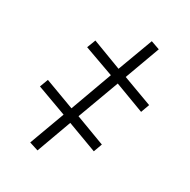

<svg xmlns="http://www.w3.org/2000/svg" viewBox="-114 -736 834 844"><g transform="rotate(20 303.0 -314.5)"><path d="M456 -626 497 -603 402 -439 541 -358 518 -318 379 -400 266 -206 405 -124 382 -84 242 -166 148 -3 106 -25 202 -190 62 -271 85 -310 225 -228 338 -424 198 -504 222 -544 360 -462Z"/></g></svg>

Font: BC Sans Light
Style: Regular
Weight: 300
Designer: Monotype Design Team
Foundry: Monotype Imaging Inc.
Version: Version 2.000;GOOG;noto-source:20170915:90ef993387c0